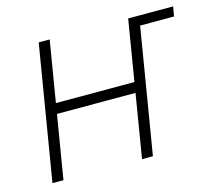

<svg xmlns="http://www.w3.org/2000/svg" viewBox="-83 -641 833 742"><g transform="rotate(-15 333.5 -269.5)"><path d="M498.5 -500.5 504.9 -539.1H667L660.6 -500.5ZM460.9 -295.4 454.1 -253.9H113.8L121.1 -295.4ZM173.3 -539.1 84 0H40L129.4 -539.1ZM531.2 -539.1 441.9 0H398.4L487.3 -539.1Z"/></g></svg>

Font: Inter 18pt ExtraLight
Style: Italic
Weight: 250
Italic angle: -9.3988°
Designer: Rasmus Andersson
Foundry: rsms
Version: Version 4.001;git-66647c0bb